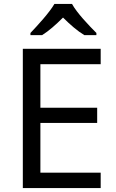

<svg xmlns="http://www.w3.org/2000/svg" viewBox="-20 -964 596 984"><path d="M349 -944H259C233 -899 173 -834 136 -795V-784H196C231 -806 267 -838 303 -874C339 -838 377 -805 412 -784H474V-795C436 -833 373 -899 349 -944ZM496 0V-79H187V-334H478V-412H187V-635H496V-714H97V0Z"/></svg>

Font: Noto Sans Bengali
Style: Regular
Weight: 400
Designer: Jelle Bosma - Monotype Design Team
Foundry: Monotype Imaging Inc.
Version: Version 2.003